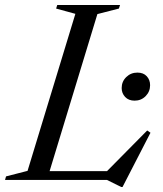

<svg xmlns="http://www.w3.org/2000/svg" viewBox="-49 -715 646 763"><path d="M338 -659 137.5 0H-29L-25 -14L60.5 -36L250.5 -660L174 -681L178.5 -695H428L423.5 -681ZM367 -25.5 536 -196.5 549 -187.5 438 28H432.5L376 0H85L96.5 -35H401.5ZM486 -315Q462 -315 448.2 -329.8Q434.5 -344.5 434.5 -365Q434.5 -391 452.8 -408.8Q471 -426.5 497 -426.5Q521 -426.5 534.2 -412Q547.5 -397.5 547.5 -376.5Q547.5 -351 529.8 -333Q512 -315 486 -315Z"/></svg>

Font: Newsreader 48pt
Style: Italic
Weight: 400
Italic angle: -17°
Version: Version 1.003